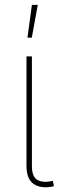

<svg xmlns="http://www.w3.org/2000/svg" viewBox="-20 -773 258 796"><path d="M194.8 1Q147 9.3 118.4 -11.2Q89.8 -31.7 89.8 -85.4V-539.1H112.3V-85.4Q112.3 -40.5 134.3 -27.6Q156.2 -14.6 193.8 -22Q196.8 -22.9 196.5 -22.7Q196.3 -22.5 199.2 -22.9L203.6 -1Q201.7 -1 199.5 -0.5Q197.3 0 194.8 1ZM93.8 -616.7 112.3 -752.9H136.7L111.8 -616.7Z"/></svg>

Font: Inter 18pt Thin
Style: Regular
Weight: 250
Designer: Rasmus Andersson
Foundry: rsms
Version: Version 4.001;git-66647c0bb